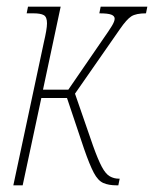

<svg xmlns="http://www.w3.org/2000/svg" viewBox="-20 -556 462 576"><path d="M20 0 112 -431Q116 -448 118.5 -462.5Q121 -477 121 -486Q121 -505 111.5 -510.5Q102 -516 80 -516H60L64 -536H162L109 -287H185L288 -437Q307 -464 315.5 -478Q324 -492 324 -500Q324 -508 314 -512Q304 -516 278 -516L282 -536H422L418 -516Q388 -516 374 -507Q360 -498 340 -469L205 -275L259 -119Q274 -77 285.5 -55.5Q297 -34 309.5 -27Q322 -20 336 -20H339L335 0H330Q306 0 290 -7Q274 -14 261.5 -37.5Q249 -61 232 -110L181 -262H104L48 0Z"/></svg>

Font: Noto Serif ExtraCondensed Thin
Style: Italic
Weight: 100
Width: 2
Italic angle: -12°
Designer: Monotype Design Team
Foundry: Monotype Imaging Inc.
Version: Version 2.013